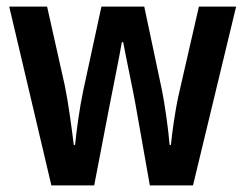

<svg xmlns="http://www.w3.org/2000/svg" viewBox="-20 -563 745 583"><path d="M392 -243 435 0H566L697 -543H584L523 -277C511 -224 502 -155 499 -123H495C491 -172 480 -249 472 -288L418 -543H288L233 -289C222 -238 212 -165 208 -123H204C198 -172 188 -248 177 -302L123 -543H8L136 0H266L313 -244C320 -281 342 -388 350 -435H354C362 -391 385 -284 392 -243Z"/></svg>

Font: Noto Sans Telugu Condensed SemiBold
Style: Regular
Weight: 600
Width: 3
Designer: Jelle Bosma - Monotype Design Team
Foundry: Monotype Imaging Inc.
Version: Version 2.005